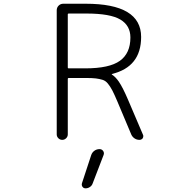

<svg xmlns="http://www.w3.org/2000/svg" viewBox="-20 -774 1040 1033"><path d="M344.7 -410.2Q344.7 -406.2 349.6 -406.2H438.5Q568.4 -406.2 625 -446.8Q681.6 -487.3 681.6 -572.3Q681.6 -636.7 627.4 -668.9Q573.2 -701.2 445.3 -701.2H349.6Q344.7 -701.2 344.7 -697.3ZM440.4 239.3Q429.7 239.3 423.8 231Q418 222.7 420.9 211.9L470.7 60.5Q475.6 45.9 487.8 37.1Q500 28.3 515.6 28.3Q528.3 28.3 535.2 38.6Q542 48.8 537.1 60.5L478.5 212.9Q474.6 224.6 463.9 231.9Q453.1 239.3 440.4 239.3ZM344.7 -50.8Q344.7 -39.1 335.9 -30.3Q327.1 -21.5 314.9 -21.5Q302.7 -21.5 293.9 -30.3Q285.2 -39.1 285.2 -50.8V-718.8Q285.2 -733.4 295.4 -743.7Q305.7 -753.9 320.3 -753.9H441.4Q739.3 -753.9 739.3 -575.2Q739.3 -414.1 582 -376Q581.1 -376 581.1 -374.5Q581.1 -373 582 -373Q601.6 -360.4 619.1 -335Q640.6 -303.7 668.9 -237.3L749 -49.8Q751 -45.9 751 -42Q751 -36.1 748 -30.3Q741.2 -21.5 730.5 -21.5Q715.8 -21.5 704.1 -29.3Q692.4 -37.1 686.5 -49.8L611.3 -228.5Q594.7 -267.6 584 -288.1Q573.2 -308.6 560.5 -324.2Q547.9 -339.8 531.2 -344.7Q514.6 -349.6 495.6 -352.1Q476.6 -354.5 438.5 -354.5H349.6Q344.7 -354.5 344.7 -349.6Z"/></svg>

Font: Gen Jyuu Gothic L Monospace Light
Style: Regular
Weight: 300
Designer: [Source Han Sans]
Ryoko NISHIZUKA  (kana & ideographs); Paul D. Hunt (Latin, Greek & Cyrillic); Wenlong ZHANG  (bopomofo
Version: Version 1.002.20150607